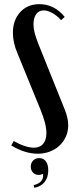

<svg xmlns="http://www.w3.org/2000/svg" viewBox="-20 -729 366 923"><path d="M203 -90Q203 -134 173 -206L65 -470Q53 -498 47.5 -523Q42 -548 42 -571Q42 -632 77 -670.5Q112 -709 169 -709Q241 -709 291 -648L274 -632Q255 -653 232.5 -666Q210 -679 190 -679Q167 -679 154 -661Q141 -643 141 -611Q141 -593 146.5 -571.5Q152 -550 164 -519L291 -203Q308 -161 308 -127Q308 -98 297 -73Q286 -48 266.5 -29.5Q247 -11 220 -0.5Q193 10 162 10Q130 10 97 -0.5Q64 -11 34 -30L46 -51Q72 -36 97.5 -27.5Q123 -19 143 -19Q172 -19 187.5 -37.5Q203 -56 203 -90ZM187 107Q175 112 166 112Q149 112 138.5 100.5Q128 89 128 72Q128 54 139.5 42.5Q151 31 169 31Q189 31 200.5 46.5Q212 62 212 90Q212 124 194.5 146Q177 168 145 174L142 161Q192 149 187 107Z"/></svg>

Font: Moniqa Extra Bold Narrow Heading
Style: Regular
Weight: 800
Width: 4
Designer: Rajesh Rajput
Foundry: Rajesh Rajput
Version: Version 1.000;December 15, 2022;FontCreator 14.0.0.2794 32-b